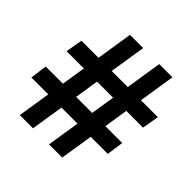

<svg xmlns="http://www.w3.org/2000/svg" viewBox="-183 -849 998 998"><g transform="rotate(45 315.5 -350.0)"><path d="M321 0 431 -700H528L418 0ZM10 -181 23 -274H585L572 -181ZM106 0 216 -700H313L203 0ZM43 -407 59 -500H621L605 -407Z"/></g></svg>

Font: Figtree
Style: Bold
Weight: 700
Designer: Erik Kennedy
Foundry: Erik Kennedy
Version: Version 2.001;gftools[0.9.30]